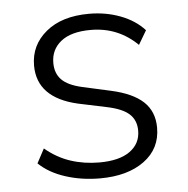

<svg xmlns="http://www.w3.org/2000/svg" viewBox="-43 -553 589 603"><g transform="rotate(-5 251.0 -251.0)"><path d="M249 8Q191 8 140 -8.5Q89 -25 57 -56L81 -101Q118 -70 160.5 -56Q203 -42 251 -42Q314 -42 347.5 -66Q381 -90 381 -131Q381 -164 359.5 -183.5Q338 -203 290 -213L200 -232Q73 -261 73 -363Q73 -427 123 -468.5Q173 -510 259 -510Q312 -510 358 -492.5Q404 -475 433 -443L407 -399Q346 -459 260 -459Q198 -459 166 -433.5Q134 -408 134 -366Q134 -333 153.5 -313Q173 -293 217 -283L307 -263Q375 -248 408 -217Q441 -186 441 -135Q441 -69 388.5 -30.5Q336 8 249 8Z"/></g></svg>

Font: Mulish Light
Style: Regular
Weight: 300
Designer: Vernon Adams
Foundry: Vernon Adams
Version: Version 3.603; ttfautohint (v1.8.3)